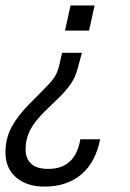

<svg xmlns="http://www.w3.org/2000/svg" viewBox="-30 -527 479 709"><path d="M-9.8 36.1Q-9.8 -15.6 12.7 -57.6Q35.2 -99.6 79.1 -143.6L138.7 -204.1Q164.1 -229.5 174.8 -248Q184.6 -265.6 191.4 -296.9L199.2 -332H272.5L262.7 -295.9Q252 -252 240.2 -231.4Q227.5 -208 195.3 -173.8L135.7 -116.2Q96.7 -77.1 82 -47.9Q64.5 -13.7 64.5 24.4Q64.5 59.6 85.9 78.1Q105.5 96.7 148.4 96.7Q248 96.7 266.6 -12.7H339.8Q323.2 71.3 271.5 116.2Q216.8 162.1 134.8 162.1Q68.4 162.1 29.3 127.9Q-9.8 94.7 -9.8 36.1ZM230.5 -506.8H319.3L298.8 -414.1H210Z"/></svg>

Font: Dinish
Style: Italic
Weight: 400
Italic angle: -12°
Designer: Bert Driehuis
Foundry: Playbeing
Version: Version 3.002; git-62d0f29-release